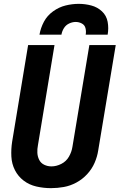

<svg xmlns="http://www.w3.org/2000/svg" viewBox="-20 -969 621 997"><path d="M245 8Q278 8 311.5 2Q345 -4 376.5 -21Q408 -38 432.5 -64.5Q457 -91 471 -123Q485 -155 490 -188L581 -735H444L356 -206Q352 -180 338 -155.5Q324 -131 298.5 -118Q273 -105 247 -105Q227 -105 209.5 -113.5Q192 -122 183.5 -139Q175 -156 174 -175.5Q173 -195 177 -215L263 -735H126L43 -233Q37 -194 39 -156Q41 -118 57.5 -85.5Q74 -53 103 -31Q132 -9 169 -0.5Q206 8 245 8ZM185 -789H299Q302 -807 312 -823Q322 -839 339 -847Q356 -855 373 -855Q373 -855 373 -855Q373 -855 373 -855Q373 -855 373 -855Q373 -855 373 -855Q390 -855 405 -847Q420 -839 424 -822.5Q428 -806 425 -789H539Q545 -823 539 -855.5Q533 -888 509.5 -910Q486 -932 454 -940.5Q422 -949 389 -949Q355 -949 320.5 -940.5Q286 -932 255.5 -910Q225 -888 208 -856Q191 -824 185 -789Z"/></svg>

Font: Iosevka Sparkle XBdObl
Style: Regular
Weight: 800
Italic angle: -9°
Designer: Belleve Invis
Foundry: Belleve Invis
Version: Version 4.5.0; ttfautohint (v1.8.3)